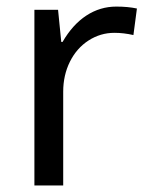

<svg xmlns="http://www.w3.org/2000/svg" viewBox="-20 -566 453 586"><path d="M335 -545.9Q370.6 -545.9 397.9 -540L387.2 -459Q357.4 -465.8 329.1 -465.8Q286.6 -465.8 250.2 -442.4Q213.9 -418.9 193.4 -377.7Q172.9 -336.4 172.9 -286.1V0H85V-536.1H157.2L167 -438H170.9Q201.7 -491.2 243.7 -518.6Q285.6 -545.9 335 -545.9Z"/></svg>

Font: NotoSans
Style: Regular
Weight: 400
Designer: Monotype Design team
Foundry: Monotype Imaging Inc.
Version: Version 1.04; ttfautohint (v1.4.1)